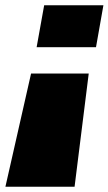

<svg xmlns="http://www.w3.org/2000/svg" viewBox="-114 -613 410 726"><path d="M168 93H-93.5L3.5 -335H221.5ZM24.5 -434.5 53 -593H277L249 -434.5Z"/></svg>

Font: Rudi
Style: Regular
Weight: 400
Italic angle: -10°
Designer: Tyler Finck
Foundry: Etcetera Type Company
Version: Version 1.111; ttfautohint (v1.8.4)